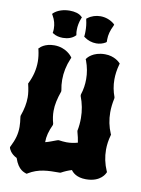

<svg xmlns="http://www.w3.org/2000/svg" viewBox="-100 -972 783 1069"><g transform="rotate(10 291.5 -437.0)"><path d="M256 -654C255 -655 223 -700 155 -700C101 -700 76 -673 75 -671L70 -667L72 -660C77 -638 80 -616 80 -594C80 -551 70 -510 50 -469L48 -465L49 -461C55 -435 59 -412 59 -389C59 -354 52 -320 38 -281V-275C41 -254 43 -236 43 -219C43 -177 33 -145 12 -103L10 -99L11 -94C11 -92 21 -63 57 -46C79 21 115 26 123 30L128 31L132 28C188 -6 240 -7 307 -7L313 -8C333 -19 352 -27 372 -33C381 -20 404 4 457 4C543 4 563 -50 564 -51L566 -56L564 -60C547 -99 539 -138 539 -178C539 -205 543 -233 551 -261L552 -265L550 -269C534 -306 526 -346 526 -387C526 -412 529 -438 535 -466V-473C523 -505 517 -537 517 -571C517 -598 521 -627 529 -656L531 -663L526 -668C525 -669 496 -700 442 -700C372 -700 345 -661 344 -660L340 -654L343 -648C356 -613 362 -579 362 -545C362 -515 358 -486 348 -456V-448C363 -409 371 -368 371 -326C371 -302 369 -278 364 -254L365 -248C371 -228 375 -208 378 -189C358 -183 337 -180 315 -180C301 -180 286 -182 270 -184L262 -182C237 -173 219 -165 198 -160C198 -193 206 -223 224 -262V-270C217 -295 214 -317 214 -340C214 -375 222 -410 237 -453V-460C233 -480 231 -499 231 -519C231 -559 239 -600 257 -642L260 -648ZM457 -877C436 -894 409 -904 380 -904C355 -904 329 -896 310 -881L304 -877L305 -870C310 -850 312 -829 312 -809C312 -800 312 -792 311 -783L310 -777L315 -773C334 -759 358 -751 382 -751C401 -751 419 -756 434 -765L439 -769V-775C439 -778 439 -781 439 -784C439 -809 446 -835 460 -863L463 -871ZM273 -885C260 -898 235 -905 206 -905C171 -905 138 -894 118 -876L112 -870L116 -863C130 -839 136 -815 136 -791C136 -785 136 -780 135 -774L134 -766L140 -763C153 -754 173 -749 194 -749C222 -749 247 -758 262 -773L266 -777L265 -782C263 -790 263 -798 263 -807C263 -828 267 -850 276 -873L279 -880Z"/></g></svg>

Font: Hanalei Fill
Style: Regular
Weight: 400
Designer: Astigmatic (AOETI)
Foundry: Astigmatic (AOETI)
Version: Version 1.000